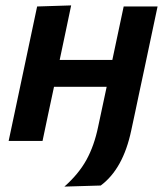

<svg xmlns="http://www.w3.org/2000/svg" viewBox="-20 -522 616 711"><path d="M12 0Q23.5 -54 34.2 -104.5Q45 -155 58 -217L68.5 -266.5Q84 -339 95 -391.8Q106 -444.5 117.5 -498L243.5 -502Q233.5 -453.5 223.5 -406.5Q213.5 -359.5 201 -300H396Q408.5 -359 418.2 -404.8Q428 -450.5 438 -498H563.5Q552 -444.5 541 -391.8Q530 -339 514.5 -266.5Q503.5 -216 495.8 -179.2Q488 -142.5 481.2 -109.8Q474.5 -77 466 -39Q436 103.5 353 165L218.5 169Q271.5 122 300.2 69.8Q329 17.5 343.5 -53L375 -200.5H180Q168 -144.5 158 -97.5Q148 -50.5 137.5 0Z"/></svg>

Font: Commissioner SemiBold
Style: Italic
Weight: 600
Italic angle: -12°
Designer: Kostas Bartsokas
Foundry: Kostas Bartsokas
Version: Version 1.000; ttfautohint (v1.8.3)